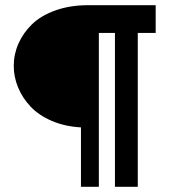

<svg xmlns="http://www.w3.org/2000/svg" viewBox="-20 -720 665 740"><path d="M361 0H292V-229Q229.5 -232.5 179.2 -254.2Q129 -276 97.8 -309.2Q66.5 -342.5 49.8 -382.8Q33 -423 33 -466Q33 -511 51.2 -552.2Q69.5 -593.5 103.8 -626.8Q138 -660 194 -680Q250 -700 320 -700H580V-593H511V0H423V-593H361Z"/></svg>

Font: Cabin
Style: Bold
Weight: 700
Designer: Pablo Impallari
Foundry: Pablo Impallari. http://www.impallari.com Igino Marini. http://www.ikern.com
Version: Version 3.001;hotconv 1.0.109;makeotfexe 2.5.65596